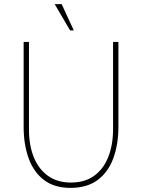

<svg xmlns="http://www.w3.org/2000/svg" viewBox="-20 -904 691 934"><path d="M280 -884 339 -756H321L246 -884ZM95 -288V-700H121V-272Q121 -197 144.5 -139Q168 -81 213.5 -48.5Q259 -16 325 -16Q392 -16 437.5 -48.5Q483 -81 506.5 -140Q530 -199 530 -276V-700H556V-288Q556 -201 531 -133.5Q506 -66 454.5 -28Q403 10 323 10Q245 10 194.5 -28Q144 -66 119.5 -133.5Q95 -201 95 -288Z"/></svg>

Font: Haskoy Thin
Style: Regular
Weight: 100
Designer: Ertekin Erdin
Foundry: Ertekin Erdin
Version: Version 2.000; ttfautohint (v1.8.4.7-5d5b)